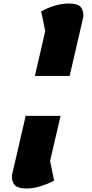

<svg xmlns="http://www.w3.org/2000/svg" viewBox="-20 -900 526 1100"><path d="M180 -465 239 -722 216 -835Q252 -855 294 -867.5Q336 -880 375 -880Q421 -880 439.5 -862.5Q458 -845 458 -806L379 -465ZM131 180Q85 180 66.5 162.5Q48 145 48 106L127 -236H327L267 22L290 135Q254 154 212 167Q170 180 131 180Z"/></svg>

Font: Lemonada
Style: Regular
Weight: 400
Designer: Mohamed Gaber (Arabic), Eduardo Tunni (Latin)
Foundry: Kief Type Foundry
Version: Version 4.005